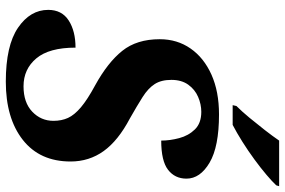

<svg xmlns="http://www.w3.org/2000/svg" viewBox="-180 -791 981 661"><g transform="rotate(90 310.5 -460.5)"><path d="M261 10Q137 10 75.5 -32Q14 -74 14 -136Q14 -183 50.5 -206.5Q87 -230 144 -230Q144 -139 181 -95Q218 -51 277 -51Q333 -51 364.5 -81Q396 -111 396 -154Q396 -182 386 -204Q376 -226 349.5 -248.5Q323 -271 273 -298Q195 -341 155 -391Q115 -441 115 -520Q115 -580 147 -626Q179 -672 237 -698Q295 -724 374 -724Q485 -724 540 -691.5Q595 -659 595 -612Q595 -572 564.5 -548.5Q534 -525 464 -525Q464 -555 455.5 -587Q447 -619 425.5 -641Q404 -663 365 -663Q339 -663 313.5 -652Q288 -641 271.5 -618Q255 -595 255 -560Q255 -525 269.5 -502.5Q284 -480 314 -461Q344 -442 388 -417Q464 -377 500 -327Q536 -277 536 -213Q536 -107 461.5 -48.5Q387 10 261 10ZM342 -771 345 -784Q364 -803 385.5 -829Q407 -855 428 -882Q449 -909 464 -931H621L618 -921Q606 -908 582.5 -888Q559 -868 529 -846Q499 -824 468 -804.5Q437 -785 410 -771Z"/></g></svg>

Font: Noto Serif
Style: Bold Italic
Weight: 700
Italic angle: -12°
Designer: Monotype Design Team
Foundry: Monotype Imaging Inc.
Version: Version 2.013